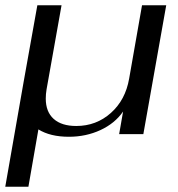

<svg xmlns="http://www.w3.org/2000/svg" viewBox="-40 -510 677 730"><path d="M592 -490 505 0H413L428 -86Q397 -41 342 -15.5Q287 10 222 10Q151 10 106 -18L68 200H-20L49 -194L102 -490H194L137 -170Q134 -152 134 -135Q134 -85 164 -58Q194 -31 250 -31Q326 -31 381.5 -80.5Q437 -130 451 -211L500 -490Z"/></svg>

Font: Fahkwang
Style: Italic
Weight: 400
Italic angle: -10°
Version: Version 1.000; ttfautohint (v1.6)